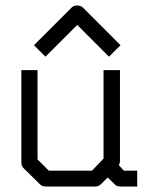

<svg xmlns="http://www.w3.org/2000/svg" viewBox="-20 -732 580 701"><path d="M373 -84 349 -60Q340 -51 328 -51H146Q134 -51 126 -59L67 -117Q58 -126 58 -138V-476H117V-150L158 -109H316L358 -153V-476H418V-141Q418 -139 414 -129L432 -109H481V-51H420Q405 -51 399 -59ZM125 -546 104 -567 241 -704Q249 -712 261 -712Q275 -712 283 -704L420 -567L399 -546L378 -525L262 -641L146 -525Z"/></svg>

Font: 3270 Nerd Font
Style: Regular
Weight: 400
Monospace: yes
Version: Version 3.0.1;Nerd Fonts 3.3.0